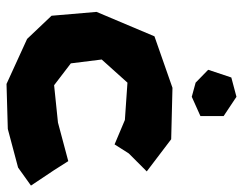

<svg xmlns="http://www.w3.org/2000/svg" viewBox="-98 -630 738 583"><g transform="rotate(90 271.5 -338.0)"><path d="M273.4 -550.8 332 -577.1V-647.5L273.4 -686.5L214.8 -670.9L191.4 -600.6L230.5 -562.5ZM500 -414.1 402.3 -488.3 246.1 -492.2 89.8 -437.5 15.6 -261.7 27.3 -125 97.7 -50.8 234.4 11.7 371.1 7.8 488.3 -23.4 543 -62.5 496.1 -132.8 468.8 -175.8 351.6 -144.5 238.3 -132.8 171.9 -183.6 160.2 -277.3 230.5 -355.5 343.8 -347.7 418 -316.4 445.3 -359.4Z"/></g></svg>

Font: MaokenAssortedSans-Lite
Style: Lite
Weight: 400
Version: Version 1.400